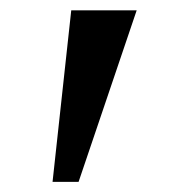

<svg xmlns="http://www.w3.org/2000/svg" viewBox="-20 -848 346 380"><path d="M250.5 -827.5 135.5 -488H84L121 -827.5Z"/></svg>

Font: Merriweather 72pt
Style: Bold
Weight: 700
Version: Version 2.100